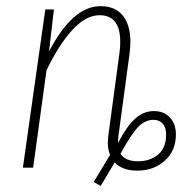

<svg xmlns="http://www.w3.org/2000/svg" viewBox="-20 -551 598 631"><path d="M485.8 -186Q518.6 -186 538.3 -165Q558.1 -144 558.1 -109.9Q558.1 -55.2 521.5 -22.7Q484.9 9.8 431.2 9.8Q382.3 9.8 356.9 -17.1L311 60.1L288.1 46.9L341.8 -42Q331.1 -66.9 335.9 -105L372.1 -373Q389.6 -501 307.1 -501Q261.7 -501 217 -451.7Q172.4 -402.3 132.8 -319.8L88.9 0H55.2L128.9 -520H157.2L141.1 -381.8Q218.8 -530.8 310.1 -530.8Q366.2 -530.8 390.9 -489.5Q415.5 -448.2 405.8 -375L369.1 -103Q367.2 -87.9 368.2 -82Q397 -136.7 424.6 -161.4Q452.1 -186 485.8 -186ZM434.1 -21Q473.1 -21 499.5 -43Q525.9 -64.9 525.9 -108.9Q525.9 -131.8 514.9 -144.5Q503.9 -157.2 484.9 -157.2Q457.5 -157.2 435.1 -134.8Q412.6 -112.3 376 -45.9Q391.1 -21 434.1 -21Z"/></svg>

Font: Fira Sans Compressed UltraLight
Style: Italic
Weight: 200
Width: 3
Italic angle: -8°
Designer: Carrois Corporate & Edenspiekermann AG
Foundry: Carrois Corporate GbR & Edenspiekermann AG
Version: Version 4.203;PS 004.203;hotconv 1.0.88;makeotf.lib2.5.64775